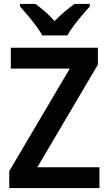

<svg xmlns="http://www.w3.org/2000/svg" viewBox="-20 -957 553 977"><path d="M486 0H27V-86L335 -608H35V-714H478V-628L170 -106H486ZM195 -777Q183 -799 163 -826Q143 -853 121 -879Q99 -905 82 -924V-937H160Q183 -921 208.5 -898.5Q234 -876 258 -850Q284 -877 309 -898Q334 -919 359 -937H437V-924Q420 -906 398 -880Q376 -854 355.5 -826.5Q335 -799 323 -777Z"/></svg>

Font: Noto Sans Devanagari SemiCondensed SemiBold
Style: Regular
Weight: 600
Width: 4
Designer: Jelle Bosma - Monotype Design Team
Foundry: Monotype Imaging Inc.
Version: Version 2.004; ttfautohint (v1.8.4.7-5d5b)